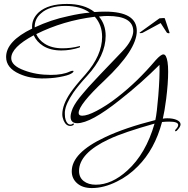

<svg xmlns="http://www.w3.org/2000/svg" viewBox="-20 -608 956 974"><path d="M446 346Q399 346 371.5 322Q344 298 344 261Q344 167 513 88Q614 40 768 1Q776 -35 783 -122Q791 -220 789 -279Q744 -234 694 -189.5Q644 -145 588 -101Q440 17 372 17Q338 17 338 -16Q338 -32 349 -59Q363 -90 401 -134Q407 -142 428.5 -166Q450 -190 488 -230L599 -346Q629 -377 642.5 -404Q656 -431 656 -450Q656 -527 526 -527Q506 -527 482 -524Q516 -484 516 -426Q516 -326 422 -223Q398 -197 380.5 -175.5Q363 -154 352 -138Q333 -110 322 -86Q311 -62 309 -40V-29Q309 -11 313 0Q321 24 338 24Q343 24 347 21L351 18Q354 18 354 21Q355 24 353 26Q345 31 337 31Q315 31 303 4Q300 -4 298 -11.5Q296 -19 296 -28Q296 -76 337 -137Q348 -153 366.5 -176Q385 -199 413 -230Q498 -327 498 -421Q498 -482 461 -523Q380 -513 306 -491Q232 -469 164 -435Q177 -405 207 -386Q243 -363 297 -363Q317 -363 338.5 -365.5Q360 -368 383 -374Q386 -376 386 -371Q386 -369 383 -367Q337 -352 291 -352Q236 -352 199 -375Q166 -396 151 -429Q37 -368 37 -313Q37 -275 103 -251Q163 -228 238 -228Q298 -228 334 -245Q343 -249 349 -249Q353 -249 353 -247Q353 -241 340 -234Q325 -225 281 -217Q259 -213 236.5 -211.5Q214 -210 191 -210Q163 -210 134.5 -215.5Q106 -221 79 -233Q11 -263 11 -319Q11 -399 143 -463Q139 -511 177 -546Q225 -588 319 -588Q408 -588 459 -547Q473 -548 486.5 -548.5Q500 -549 513 -549Q674 -549 674 -451Q674 -355 510 -200Q379 -77 379 -35Q379 -21 397 -21Q423 -21 469 -45Q494 -58 521 -75.5Q548 -93 576 -115Q677 -193 770 -303Q796 -332 809 -332Q824 -332 830 -293Q833 -274 833 -244Q833 -215 830.5 -180.5Q828 -146 823 -106Q819 -74 814.5 -48.5Q810 -23 806 -6Q811 -7 816.5 -7.5Q822 -8 828 -8Q855 -8 873 -1Q896 8 896 23Q896 36 876 56Q872 58 871 58Q868 58 868 55Q868 54 870 50Q884 36 884 26Q884 9 838 9Q828 9 819 9.5Q810 10 802 11Q765 150 679 236Q631 285 573 313Q507 346 446 346ZM156 -469Q239 -508 326 -526Q386 -540 435 -544Q388 -578 312 -578Q230 -578 189 -541Q155 -513 156 -469ZM466 329Q547 329 626 257Q720 172 764 19Q686 41 628.5 60.5Q571 80 533 98Q381 169 381 259Q381 292 404.5 310.5Q428 329 466 329ZM838 -439Q835 -439 831.5 -440Q828 -441 826 -443L795 -491L706 -443Q702 -440 695 -440Q688 -439 688 -442L689 -443L789 -515Q815 -518 816 -515L840 -443Q840 -440 838 -439Z"/></svg>

Font: Passions Conflict
Style: Regular
Weight: 400
Designer: Robert E. Leuschke
Foundry: Robert E. Leuschke
Version: Version 1.010; ttfautohint (v1.8.3)